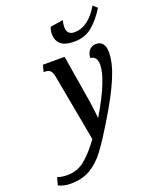

<svg xmlns="http://www.w3.org/2000/svg" viewBox="-324 -886 993 1228"><g transform="rotate(-20 173.0 -271.5)"><path d="M-142 222 -128 170Q-102 181 -61 181Q8 181 59.5 138.5Q111 96 167 19L83 -437Q77 -467 65 -478.5Q53 -490 29 -490H21L32 -536H180L224 -269Q232 -225 239 -172Q246 -119 247 -97H249Q377 -312 377 -412Q377 -440 365 -456Q353 -472 332 -472Q333 -507 351.5 -526Q370 -545 396 -545Q426 -545 441.5 -525Q457 -505 457 -467Q457 -394 415 -295Q373 -196 290 -60Q219 58 173.5 117.5Q128 177 73 208.5Q18 240 -60 240Q-106 240 -142 222ZM153 -700Q153 -722 162 -747L250 -761Q243 -738 243 -713Q243 -689 256 -675.5Q269 -662 294 -662Q389 -662 460 -783L488 -758Q448 -692 397.5 -649Q347 -606 273 -606Q209 -606 181 -631.5Q153 -657 153 -700Z"/></g></svg>

Font: Noto Serif CondSemiBold
Style: Italic
Weight: 600
Width: 3
Italic angle: -12°
Designer: Monotype Design Team
Foundry: Monotype Imaging Inc.
Version: Version 1.001